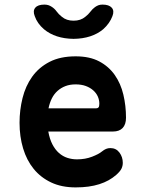

<svg xmlns="http://www.w3.org/2000/svg" viewBox="-20 -805 640 835"><path d="M460 -161Q485 -161 499.5 -141.5Q514 -122 514 -97Q514 -83 508 -71Q502 -59 485 -44Q470 -31 452 -21Q434 -11 412 -4Q390 3 364.5 6.5Q339 10 309 10Q248 10 202.5 -11.5Q157 -33 126.5 -70.5Q96 -108 80.5 -159.5Q65 -211 65 -271Q65 -326 78 -378.5Q91 -431 120 -471.5Q149 -512 195.5 -536Q242 -560 309 -560Q370 -560 411.5 -538Q453 -516 479 -479Q505 -442 516.5 -393.5Q528 -345 528 -293Q528 -264 513.5 -248.5Q499 -233 471 -233H190Q196 -200 208 -177Q220 -154 236.5 -139.5Q253 -125 273 -118.5Q293 -112 315 -112Q351 -112 380.5 -123.5Q410 -135 423 -146Q433 -154 441.5 -157.5Q450 -161 460 -161ZM399 -334Q405 -334 408.5 -338Q412 -342 412 -354Q412 -370 405.5 -385Q399 -400 385.5 -412Q372 -424 353 -431Q334 -438 309 -438Q284 -438 264.5 -430.5Q245 -423 230 -409.5Q215 -396 205.5 -377Q196 -358 191 -334ZM131 -735Q122 -758 133.5 -771.5Q145 -785 173 -785Q183 -785 190.5 -782.5Q198 -780 204 -776Q217 -768 226 -755.5Q235 -743 249 -732Q269 -715 300 -715Q331 -715 351 -732Q364 -742 373 -754Q382 -766 393 -774Q400 -779 407.5 -782Q415 -785 426 -785Q454 -785 466 -771.5Q478 -758 469 -735Q457 -703 429 -678Q380 -637 300 -636Q220 -637 171 -678Q142 -703 131 -735Z"/></svg>

Font: Maple Mono
Style: Bold
Weight: 700
Monospace: yes
Designer: subframe7536
Version: Version 7.200